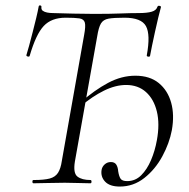

<svg xmlns="http://www.w3.org/2000/svg" viewBox="-20 -673 695 705"><path d="M103 0Q99 0 99 -6Q99 -12 103 -12Q142 -12 162.5 -17.5Q183 -23 193 -38.5Q203 -54 207 -82L289 -545Q295 -577 291.5 -590Q288 -603 271.5 -605.5Q255 -608 221 -608Q169 -608 140.5 -577.5Q112 -547 89 -468Q88 -464 82 -465.5Q76 -467 77 -471Q81 -483 87 -505.5Q93 -528 100 -555Q107 -582 113 -607Q119 -632 122 -649Q123 -654 128 -653Q133 -652 132 -647Q131 -638 137 -633.5Q143 -629 153 -627Q163 -625 175 -625Q215 -624 249.5 -623Q284 -622 325 -622Q385 -622 421.5 -623.5Q458 -625 489 -625Q520 -625 537 -630Q554 -635 558 -648Q560 -653 566 -651.5Q572 -650 571 -647Q567 -633 561 -608Q555 -583 549 -555.5Q543 -528 538 -504Q533 -480 531 -468Q530 -464 524 -465Q518 -466 519 -470Q533 -546 516 -577Q499 -608 437 -608Q398 -608 378.5 -604.5Q359 -601 350.5 -586.5Q342 -572 337 -540L255 -80Q248 -37 264.5 -24.5Q281 -12 312 -12Q316 -12 316 -6Q316 0 312 0Q296 0 267.5 -1Q239 -2 218 -2Q184 -2 155 -1Q126 0 103 0ZM420 12Q383 12 366 -6Q349 -24 353 -49Q355 -61 364.5 -69.5Q374 -78 387 -78Q401 -78 407 -68.5Q413 -59 414 -44Q417 -25 423 -16.5Q429 -8 447 -8Q477 -8 498.5 -29.5Q520 -51 534.5 -85Q549 -119 556 -158Q567 -218 556 -263.5Q545 -309 516 -335Q487 -361 443 -361Q404 -361 361.5 -340Q319 -319 278 -284L277 -298Q327 -342 376.5 -368.5Q426 -395 477 -395Q530 -395 563 -368Q596 -341 608.5 -296Q621 -251 611 -195Q602 -147 576 -99Q550 -51 510 -19.5Q470 12 420 12Z"/></svg>

Font: Cormorant Garamond Light
Style: Italic
Weight: 300
Italic angle: -10°
Designer: Christian Thalmann (Catharsis Fonts)
Foundry: Catharsis Fonts
Version: Version 4.001